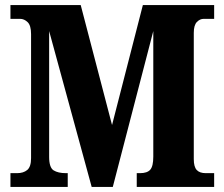

<svg xmlns="http://www.w3.org/2000/svg" viewBox="-20 -734 881 754"><path d="M21 0V-54H47Q72 -54 87 -66.5Q102 -79 102 -113V-600Q102 -634 88.5 -647Q75 -660 59 -660H21V-714H297L420 -243L541 -714H821V-660H780Q765 -660 753 -647.5Q741 -635 741 -605V-109Q741 -79 752.5 -66.5Q764 -54 788 -54H821V0H517V-54H530Q558 -54 570 -67.5Q582 -81 582 -119V-612L423 0H340L173 -612V-118Q173 -76 190.5 -65Q208 -54 239 -54H246V0Z"/></svg>

Font: Noto Serif Hebrew Condensed ExtraBold
Style: Regular
Weight: 800
Width: 3
Designer: Monotype Design Team
Foundry: Monotype Imaging Inc.
Version: Version 2.004; ttfautohint (v1.8.4.7-5d5b)